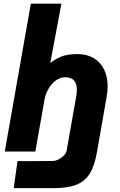

<svg xmlns="http://www.w3.org/2000/svg" viewBox="-20 -808 640 1024"><path d="M125.5 51.5 208.5 51Q228.5 50.5 261 50.5Q276 50.5 292.8 42Q309.5 33.5 321.5 20.5Q333.5 7.5 335.5 -5L386.5 -294Q390 -317 390 -328.5Q390 -396 328 -396Q300 -396 276.5 -378Q253 -360 237.8 -332.8Q222.5 -305.5 218 -279.5L168.5 0H5.5L144.5 -788.5H307.5L248 -471.5Q273.5 -492.5 306 -506Q338.5 -519.5 394.5 -519.5Q442.5 -519.5 478.8 -498.5Q515 -477.5 534.5 -438.5Q554 -399.5 554 -347.5Q554 -320 549 -293L497 4Q484 78 458 119Q432 160 386 177.8Q340 195.5 263 195.5H53L73.5 51Z"/></svg>

Font: JuliaMono Black
Style: Italic
Weight: 900
Italic angle: -9°
Monospace: yes
Designer: cormullion
Foundry: corm
Version: Version 0.057; ttfautohint (v1.8.4)